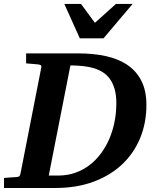

<svg xmlns="http://www.w3.org/2000/svg" viewBox="-35 -937 768 957"><path d="M544.9 -422.9Q544.9 -463.9 536.1 -493.7Q527.3 -523.4 512.2 -544.2Q497.1 -564.9 476.3 -577.6Q455.6 -590.3 431.6 -597.4Q407.7 -604.5 381.8 -607.2Q356 -609.9 330.1 -610.8H315.9L208 -62H258.8Q302.7 -62.5 341.1 -76.2Q379.4 -89.8 411.1 -114Q442.9 -138.2 467.8 -171.6Q492.7 -205.1 509.8 -244.9Q526.9 -284.7 535.9 -329.8Q544.9 -375 544.9 -422.9ZM694.8 -414.1Q694.8 -324.7 663.6 -248.8Q632.3 -172.9 573.7 -117.7Q515.1 -62.5 430.9 -31.2Q346.7 0 241.2 0H-15.1V-49.8Q-3.9 -50.8 6.8 -51.8Q17.6 -52.7 25.9 -53.2Q35.6 -53.7 44.9 -54.2Q57.1 -55.2 60.8 -57.9Q64.5 -60.5 66.9 -70.8L170.9 -601.1Q172.4 -609.9 167.2 -612.5Q162.1 -615.2 152.8 -616.2Q143.6 -616.7 134.3 -617.7Q126 -618.7 115.7 -619.4Q105.5 -620.1 95.2 -621.1V-670.9H355Q432.6 -670.9 495.4 -656.7Q558.1 -642.6 602.5 -611.6Q647 -580.6 670.9 -531.7Q694.8 -482.9 694.8 -414.1ZM481 -746.1H362.8L285.6 -917.5H368.7L438 -823.2L543 -917.5H626Z"/></svg>

Font: Charis SIL
Style: Bold Italic
Weight: 700
Italic angle: -11°
Foundry: SIL International
Version: Version 4.112